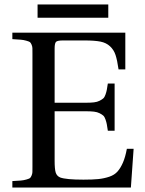

<svg xmlns="http://www.w3.org/2000/svg" viewBox="-20 -838 646 858"><path d="M147.9 -758.8V-817.9H463.9V-758.8ZM35.2 0V-28.8Q60.5 -30.3 72.8 -31.2Q85 -32.2 97.2 -35.6Q109.4 -39.1 113.3 -41.7Q117.2 -44.4 120.8 -52.7Q124.5 -61 124.8 -68.6Q125 -76.2 125 -92.8V-599.1Q125 -615.7 124.8 -623.3Q124.5 -630.9 120.8 -639.2Q117.2 -647.5 113.3 -650.1Q109.4 -652.8 97.2 -656.2Q85 -659.7 72.8 -660.6Q60.5 -661.6 35.2 -663.1V-691.9H540V-527.8H509.8Q503.9 -569.3 496.3 -592.3Q488.8 -615.2 471.7 -631.1Q454.6 -647 428.7 -652.1Q402.8 -657.2 358.9 -657.2H261.2Q236.8 -657.2 230.5 -651.1Q224.1 -645 224.1 -621.1V-378.9H363.8Q385.3 -378.9 399.9 -380.6Q414.6 -382.3 425 -387.7Q435.5 -393.1 441.4 -398.2Q447.3 -403.3 451.4 -415.3Q455.6 -427.2 457.3 -436.5Q459 -445.8 461.9 -464.8H492.2V-253.9H461.9Q459 -273.4 457.3 -282.7Q455.6 -292 451.4 -304.2Q447.3 -316.4 441.4 -321.5Q435.5 -326.7 425 -332Q414.6 -337.4 399.9 -339.1Q385.3 -340.8 363.8 -340.8H224.1V-120.1Q224.1 -82 229 -66.7Q233.9 -51.3 249 -44.9Q275.4 -35.2 353 -35.2Q394 -35.2 419.7 -37.8Q445.3 -40.5 468.5 -48.3Q491.7 -56.2 505.4 -71.8Q519 -87.4 529.5 -111.6Q540 -135.7 546.9 -172.9H577.1L564.9 0Z"/></svg>

Font: Heuristica
Style: Regular
Weight: 400
Version: Version 1.0.2